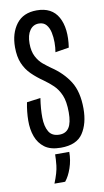

<svg xmlns="http://www.w3.org/2000/svg" viewBox="-94 -714 506 936"><g transform="rotate(-10 158.5 -246.5)"><path d="M159 10Q108 10 79 -11.5Q50 -33 37 -68.5Q24 -104 24.5 -148Q25 -192 34 -237L102 -246Q94 -194 94.5 -150.5Q95 -107 110.5 -80.5Q126 -54 163 -54Q195 -54 210.5 -78Q226 -102 226 -153Q226 -207 212.5 -238.5Q199 -270 178 -290Q157 -310 133 -327Q101 -349 76 -373.5Q51 -398 37 -431Q23 -464 23 -511Q23 -580 57 -625Q91 -670 158 -670Q233 -670 264 -614Q295 -558 281 -464L213 -453Q217 -475 217 -501Q217 -527 212 -550.5Q207 -574 194 -589.5Q181 -605 157 -605Q129 -605 112.5 -581.5Q96 -558 96 -517Q96 -478 109.5 -452Q123 -426 142.5 -410Q162 -394 179 -382Q236 -344 268 -293Q300 -242 300 -159Q300 -85 268.5 -37.5Q237 10 159 10ZM97 177Q118 125 121.5 92Q125 59 125 37H195Q195 78 182 116Q169 154 150 177Z"/></g></svg>

Font: Bricolage Grotesque 48pt Condensed Light
Style: Regular
Weight: 300
Width: 3
Designer: Mathieu Triay
Foundry: Atelier Triay
Version: Version 1.000; ttfautohint (v1.8.4.7-5d5b);gftools[0.9.32]